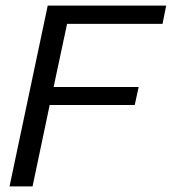

<svg xmlns="http://www.w3.org/2000/svg" viewBox="-20 -664 612 684"><path d="M14 0 150 -644H572L559 -579H219L171 -354H474L460 -290H157L96 0Z"/></svg>

Font: Kanit Light
Style: Italic
Weight: 300
Italic angle: -12°
Designer: Katatrad Team
Foundry: CadsonDemak
Version: Version 2.000; ttfautohint (v1.8.3)